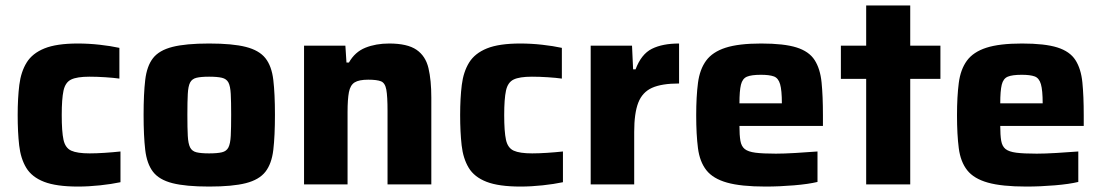

<svg xmlns="http://www.w3.org/2000/svg" viewBox="-20 -678 4051 706"><path d="M267 8Q187 8 142 -9.5Q97 -27 76.5 -61Q56 -95 50.5 -143.5Q45 -192 45 -255Q45 -317 51 -365.5Q57 -414 78 -448Q99 -482 143.5 -500Q188 -518 266 -518Q306 -518 346.5 -513.5Q387 -509 419 -502V-389Q398 -392 367 -394Q336 -396 309 -396Q263 -396 241.5 -385.5Q220 -375 213.5 -344.5Q207 -314 207 -255Q207 -194 213.5 -164Q220 -134 242 -124Q264 -114 310 -114Q334 -114 364.5 -116Q395 -118 423 -121V-8Q390 -1 348 3.5Q306 8 267 8Z M749 8Q663 8 614 -4.5Q565 -17 542.5 -46.5Q520 -76 514 -127Q508 -178 508 -256Q508 -333 514 -384Q520 -435 542.5 -464Q565 -493 614 -505.5Q663 -518 749 -518Q835 -518 884 -505.5Q933 -493 956 -464Q979 -435 985 -384Q991 -333 991 -256Q991 -178 985 -127Q979 -76 956 -46.5Q933 -17 884 -4.5Q835 8 749 8ZM749 -114Q779 -114 796 -118Q813 -122 820 -136Q827 -150 828.5 -178.5Q830 -207 830 -256Q830 -304 828.5 -332.5Q827 -361 820 -374.5Q813 -388 796 -392Q779 -396 749 -396Q719 -396 702.5 -392Q686 -388 679 -374.5Q672 -361 670.5 -332.5Q669 -304 669 -256Q669 -207 670.5 -178.5Q672 -150 679 -136Q686 -122 702.5 -118Q719 -114 749 -114Z M1098 0V-510H1250L1254 -448H1263Q1285 -487 1323.5 -502.5Q1362 -518 1411 -518Q1478 -518 1511.5 -495Q1545 -472 1555.5 -427.5Q1566 -383 1566 -319V0H1405V-270Q1405 -324 1400.5 -348.5Q1396 -373 1381 -379Q1366 -385 1334 -385Q1300 -385 1284 -375Q1268 -365 1263 -339Q1258 -313 1258 -266V0Z M1894 8Q1814 8 1769 -9.5Q1724 -27 1703.5 -61Q1683 -95 1677.5 -143.5Q1672 -192 1672 -255Q1672 -317 1678 -365.5Q1684 -414 1705 -448Q1726 -482 1770.5 -500Q1815 -518 1893 -518Q1933 -518 1973.5 -513.5Q2014 -509 2046 -502V-389Q2025 -392 1994 -394Q1963 -396 1936 -396Q1890 -396 1868.5 -385.5Q1847 -375 1840.5 -344.5Q1834 -314 1834 -255Q1834 -194 1840.5 -164Q1847 -134 1869 -124Q1891 -114 1937 -114Q1961 -114 1991.5 -116Q2022 -118 2050 -121V-8Q2017 -1 1975 3.5Q1933 8 1894 8Z M2152 0V-510H2304L2308 -423H2317Q2338 -479 2377 -498.5Q2416 -518 2477 -518V-371Q2413 -371 2377.5 -355Q2342 -339 2327 -300.5Q2312 -262 2312 -193V0Z M2795 8Q2705 8 2653.5 -6.5Q2602 -21 2577.5 -52Q2553 -83 2546.5 -133Q2540 -183 2540 -254Q2540 -323 2546.5 -373Q2553 -423 2576.5 -455Q2600 -487 2648 -502.5Q2696 -518 2779 -518Q2863 -518 2909 -503.5Q2955 -489 2975.5 -457Q2996 -425 3001 -375Q3006 -325 3006 -254V-215H2699Q2699 -181 2702.5 -160.5Q2706 -140 2718.5 -130Q2731 -120 2758 -116.5Q2785 -113 2833 -113Q2862 -113 2905 -115.5Q2948 -118 2986 -121V-9Q2953 -1 2899.5 3.5Q2846 8 2795 8ZM2699 -298H2855Q2855 -346 2848.5 -368.5Q2842 -391 2825.5 -397Q2809 -403 2778 -403Q2743 -403 2726.5 -396Q2710 -389 2704.5 -366.5Q2699 -344 2699 -298Z M3165 0V-388H3072V-510H3165V-658H3327V-510H3438V-388H3327V0Z M3754 8Q3664 8 3612.5 -6.5Q3561 -21 3536.5 -52Q3512 -83 3505.5 -133Q3499 -183 3499 -254Q3499 -323 3505.5 -373Q3512 -423 3535.5 -455Q3559 -487 3607 -502.5Q3655 -518 3738 -518Q3822 -518 3868 -503.5Q3914 -489 3934.5 -457Q3955 -425 3960 -375Q3965 -325 3965 -254V-215H3658Q3658 -181 3661.5 -160.5Q3665 -140 3677.5 -130Q3690 -120 3717 -116.5Q3744 -113 3792 -113Q3821 -113 3864 -115.5Q3907 -118 3945 -121V-9Q3912 -1 3858.5 3.5Q3805 8 3754 8ZM3658 -298H3814Q3814 -346 3807.5 -368.5Q3801 -391 3784.5 -397Q3768 -403 3737 -403Q3702 -403 3685.5 -396Q3669 -389 3663.5 -366.5Q3658 -344 3658 -298Z"/></svg>

Font: Saira
Style: Bold
Weight: 700
Designer: Hector Gatti with collaboration of the Omnibus-Type team
Foundry: Omnibus-Type
Version: Version 1.100; ttfautohint (v1.8.3)